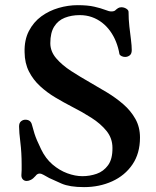

<svg xmlns="http://www.w3.org/2000/svg" viewBox="-20 -728 618 762"><path d="M313.5 14.6Q256.3 14.6 224.1 0.5Q191.9 -13.7 175.3 -21.5Q161.6 -28.8 153.1 -33.9Q144.5 -39.1 136.7 -39.1Q132.8 -39.1 128.7 -36.9Q124.5 -34.7 121.1 -29.8Q111.8 -19 102.8 -14.4Q93.8 -9.8 85.9 -9.8Q76.2 -9.8 70.3 -16.4Q64.5 -22.9 64.9 -33.2Q65.9 -43.9 65.9 -53.2Q65.9 -62.5 65.9 -74.2Q65.9 -122.1 60.8 -163.1Q55.7 -204.1 55.7 -226.1Q55.7 -240.2 63.5 -246.6Q71.3 -252.9 80.6 -252.9Q102.1 -252.9 106.9 -232.4Q109.9 -220.2 116.9 -197.5Q124 -174.8 143.1 -135.7Q160.6 -99.1 188.2 -75.4Q215.8 -51.8 247.1 -40.3Q278.3 -28.8 307.1 -28.8Q336.4 -28.8 363.8 -38.3Q391.1 -47.9 408.9 -72.3Q426.8 -96.7 426.3 -141.1Q426.3 -179.2 402.8 -208.3Q379.4 -237.3 342.5 -260.7Q305.7 -284.2 266.1 -304.2Q232.9 -321.3 199.7 -341.1Q166.5 -360.8 139.2 -386Q111.8 -411.1 95 -444.1Q78.1 -477.1 77.6 -520.5Q76.2 -569.3 94.7 -605Q113.3 -640.6 144 -663.1Q174.8 -685.5 212.6 -696.5Q250.5 -707.5 288.1 -707.5Q328.1 -707.5 354.5 -701.4Q380.9 -695.3 397 -689Q413.1 -682.6 420.9 -682.6Q433.1 -682.6 437.5 -687Q441.9 -691.4 448.7 -695.8Q454.1 -699.2 461.9 -699.2Q472.2 -699.2 481.2 -693.6Q490.2 -688 490.2 -680.7Q490.2 -651.9 493.4 -623.3Q496.6 -594.7 499.8 -570.3Q502.9 -545.9 502.9 -529.3Q502.9 -514.2 494.6 -508.1Q486.3 -502 476.6 -502Q468.8 -502 462.2 -505.4Q455.6 -508.8 454.1 -513.2Q449.7 -539.1 440.4 -562.3Q431.2 -585.4 417.2 -604.7Q403.3 -624 385 -638.2Q366.7 -652.3 344.5 -660.2Q322.3 -668 296.4 -668Q263.7 -668 237.1 -657.5Q210.4 -647 195.1 -622.6Q179.7 -598.1 179.7 -556.6Q179.7 -523.9 203.1 -496.6Q226.6 -469.2 262.9 -445.8Q299.3 -422.4 337.9 -400.4Q370.6 -381.8 405.3 -360.8Q439.9 -339.8 469.5 -314.2Q499 -288.6 517.3 -256.1Q535.6 -223.6 535.6 -182.1Q535.6 -119.1 505.6 -75.2Q475.6 -31.2 425 -8.3Q374.5 14.6 313.5 14.6Z"/></svg>

Font: Gelasio Medium
Style: Regular
Weight: 500
Designer: Eben Sorkin
Foundry: Eben Sorkin
Version: Version 1.008